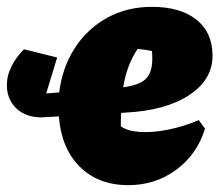

<svg xmlns="http://www.w3.org/2000/svg" viewBox="-39 -527 641 561"><path d="M81 -184Q80 -184 79 -184H78Q28 -186 1.5 -218Q-25 -250 -17 -300Q-13 -320 -0.5 -342Q12 -364 31 -383L128 -359L96 -254L134 -257Q143 -330 179.5 -386.5Q216 -443 274 -475Q332 -507 405 -507Q488 -507 535 -469.5Q582 -432 582 -364Q582 -294 513.5 -249Q445 -204 328 -198L315 -197Q314 -179 314 -158Q333 -144 369.5 -141.5Q406 -139 451.5 -148Q497 -157 542 -176L560 -151Q537 -76 476 -31Q415 14 336 14Q248 14 194 -40Q140 -94 133 -187L81 -184ZM406 -356Q406 -368 405 -378Q385 -382 363 -384Q331 -336 321 -272Q368 -278 387 -296.5Q406 -315 406 -356Z"/></svg>

Font: Piazzolla Black
Style: Italic
Weight: 900
Italic angle: -11.3°
Designer: Juan Pablo del Peral
Foundry: Huerta Tipografica
Version: Version 1.330